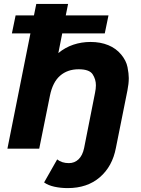

<svg xmlns="http://www.w3.org/2000/svg" viewBox="-20 -762 723 984"><path d="M327 202Q291 202 259 195Q227 188 206 173L273 55Q297 74 333 74Q362 74 382.5 54.5Q403 35 411 -3L467 -286Q471.5 -307.5 471.5 -325Q471.5 -355.5 454.8 -381.2Q438 -407 383 -407Q326 -407 288 -374Q250 -341 236 -272L181 0H18L136 -591H41L60 -683H154L166 -742H329L317 -683H536L517 -591H299L279 -490Q314 -519 356 -533Q398 -547 444 -547Q495 -547 535 -530.5Q575 -514 601 -482.5Q627 -451 633.5 -417.8Q640 -384.5 640 -362Q640 -332.5 633 -298L574 -4Q556 91 491.5 146.5Q427 202 327 202Z"/></svg>

Font: Argentum Sans SemiBold
Style: Italic
Weight: 600
Italic angle: -11°
Designer: Julieta Ulanovsky (font), Cristiano Sobral (main changes and remaster)
Foundry: Julieta Ulanovsky (font), Cristiano Sobral (main changes and remaster)
Version: Version 2.007;June 15, 2022;FontCreator 14.0.0.2814 64-bit; 